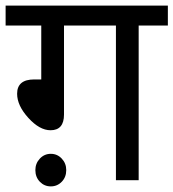

<svg xmlns="http://www.w3.org/2000/svg" viewBox="-20 -642 618 684"><path d="M208 -551H393V0H474V-551H578V-622H0V-551H127V-359H102Q41 -359 41 -308Q41 -266 81 -222Q121 -178 160 -178Q208 -178 208 -234ZM106 -36Q106 -11 122 5.5Q138 22 161 22Q184 22 200 5.5Q216 -11 216 -36Q216 -60 200 -77Q184 -94 161 -94Q138 -94 122 -77Q106 -60 106 -36Z"/></svg>

Font: Noto Sans Devanagari
Style: Regular
Weight: 400
Designer: Jelle Bosma - Monotype Design Team
Foundry: Monotype Imaging Inc.
Version: Version 1.901